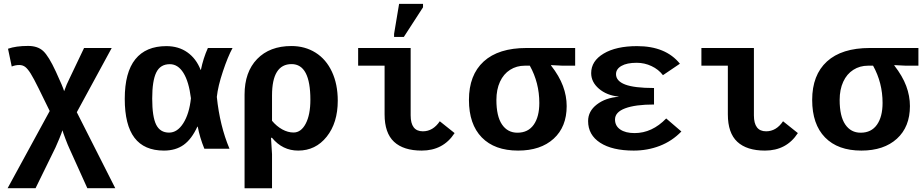

<svg xmlns="http://www.w3.org/2000/svg" viewBox="-20 -780 4841 1007"><path d="M127.4 -539.1Q177.7 -539.1 206.5 -512.5Q235.4 -485.8 272.9 -404.5Q310.5 -323.2 316.4 -301.8Q329.1 -337.9 345.2 -369.6L420.9 -528.3H565.9L382.8 -191.4L584.5 207H438L342.8 -3.9Q336.4 -17.1 323.2 -51.8Q310.1 -86.4 307.6 -96.7Q303.2 -82.5 290.5 -51.5Q277.8 -20.5 271 -6.3L166.5 207H20L240.7 -197.8L182.6 -316.4Q156.7 -369.1 141.1 -394Q125.5 -418.9 112.3 -429Q99.1 -439 81.1 -439Q61 -439 41.5 -431.2L22 -524.4Q63.5 -539.1 127.4 -539.1Z M1015.1 -115.7Q984.9 -49.8 942.9 -20Q900.9 9.8 839.8 9.8Q736.3 9.8 685.3 -57.4Q634.3 -124.5 634.3 -261.7Q634.3 -400.4 689.7 -469.2Q745.1 -538.1 852.5 -538.1Q916.5 -538.1 962.6 -505.6Q1008.8 -473.1 1032.2 -413.6H1033.7Q1045.9 -474.1 1070.3 -528.3H1199.7Q1175.3 -483.9 1149.2 -405.8Q1123 -327.6 1117.2 -271.5Q1132.8 -120.6 1183.6 0H1051.8Q1027.8 -58.6 1017.1 -115.7ZM778.3 -263.2Q778.3 -167.5 799.1 -126Q819.8 -84.5 866.7 -84.5Q910.2 -84.5 941.4 -133.8Q972.7 -183.1 981.4 -264.6Q970.7 -351.6 942.1 -397.5Q913.6 -443.4 870.6 -443.4Q820.8 -443.4 799.6 -399.9Q778.3 -356.4 778.3 -263.2Z M1751.5 -252Q1751.5 -135.7 1693.4 -63Q1635.3 9.8 1543.9 9.8Q1461.9 9.8 1406.7 -57.1H1401.4L1406.7 28.8V207.5H1262.7V-283.7Q1262.7 -402.3 1328.6 -470.5Q1394.5 -538.6 1508.3 -538.6Q1579.6 -538.6 1635 -503.9Q1690.4 -469.2 1720.9 -403.8Q1751.5 -338.4 1751.5 -252ZM1607.9 -256.8Q1607.9 -443.8 1509.3 -443.8Q1406.7 -443.8 1406.7 -279.3V-146.5Q1430.7 -117.7 1460.4 -101.3Q1490.2 -85 1519.5 -85Q1559.1 -85 1583.5 -131.6Q1607.9 -178.2 1607.9 -256.8Z M2191.9 9.8Q2096.2 9.8 2046.6 -36.4Q1997.1 -82.5 1997.1 -180.2V-435.5H1858.4V-528.3H2133.8V-174.8Q2133.8 -91.3 2197.8 -91.3Q2251 -91.3 2286.6 -144L2364.3 -82Q2304.7 9.8 2191.9 9.8ZM2046.9 -586.4V-602.5L2073.2 -759.8H2198.7V-741.7L2098.1 -586.4Z M2952.1 -223.6Q2952.1 -114.7 2883.8 -52.5Q2815.4 9.8 2697.3 9.8Q2574.2 9.8 2506.8 -59.3Q2439.5 -128.4 2439.5 -255.9Q2439.5 -386.7 2516.8 -457.5Q2594.2 -528.3 2741.7 -528.3H2996.6V-435.5H2930.7L2870.1 -438.5V-436.5Q2913.1 -381.3 2932.6 -329.1Q2952.1 -276.9 2952.1 -223.6ZM2808.6 -240.2Q2808.6 -345.7 2758.8 -435.5H2732.4Q2689.5 -435.5 2655.3 -413.8Q2621.1 -392.1 2602.3 -351.3Q2583.5 -310.5 2583.5 -255.9Q2583.5 -170.4 2612.8 -127.2Q2642.1 -84 2693.8 -84Q2749.5 -84 2779.1 -125.7Q2808.6 -167.5 2808.6 -240.2Z M3308.1 -82Q3399.9 -82 3474.1 -158.7L3553.7 -90.3Q3504.9 -40 3440.7 -15.1Q3376.5 9.8 3303.7 9.8Q3191.4 9.8 3127.9 -31.2Q3064.5 -72.3 3064.5 -145Q3064.5 -196.8 3110.1 -231.9Q3155.8 -267.1 3224.6 -272.5V-273.4Q3162.1 -279.8 3121.3 -314.7Q3080.6 -349.6 3080.6 -396.5Q3080.6 -460 3146 -499Q3211.4 -538.1 3321.3 -538.1Q3471.7 -538.1 3545.9 -445.8L3457 -385.7Q3434.1 -416 3397.2 -433.3Q3360.4 -450.7 3319.3 -450.7Q3267.6 -450.7 3239.3 -434.3Q3210.9 -418 3210.9 -391.1Q3210.9 -355 3258.8 -336.7Q3306.6 -318.4 3410.2 -318.4V-231.9Q3312.5 -231.9 3259 -211.9Q3205.6 -191.9 3205.6 -153.3Q3205.6 -119.6 3233.2 -100.8Q3260.7 -82 3308.1 -82Z M3992.2 9.8Q3896.5 9.8 3846.9 -36.4Q3797.4 -82.5 3797.4 -180.2V-435.5H3658.7V-528.3H3934.1V-174.8Q3934.1 -91.3 3998 -91.3Q4051.3 -91.3 4086.9 -144L4164.6 -82Q4105 9.8 3992.2 9.8Z M4752.4 -223.6Q4752.4 -114.7 4684.1 -52.5Q4615.7 9.8 4497.6 9.8Q4374.5 9.8 4307.1 -59.3Q4239.7 -128.4 4239.7 -255.9Q4239.7 -386.7 4317.1 -457.5Q4394.5 -528.3 4542 -528.3H4796.9V-435.5H4731L4670.4 -438.5V-436.5Q4713.4 -381.3 4732.9 -329.1Q4752.4 -276.9 4752.4 -223.6ZM4608.9 -240.2Q4608.9 -345.7 4559.1 -435.5H4532.7Q4489.7 -435.5 4455.6 -413.8Q4421.4 -392.1 4402.6 -351.3Q4383.8 -310.5 4383.8 -255.9Q4383.8 -170.4 4413.1 -127.2Q4442.4 -84 4494.1 -84Q4549.8 -84 4579.3 -125.7Q4608.9 -167.5 4608.9 -240.2Z"/></svg>

Font: Cousine
Style: Bold
Weight: 700
Monospace: yes
Designer: Steve Matteson
Foundry: Ascender Corporation
Version: Version 1.20